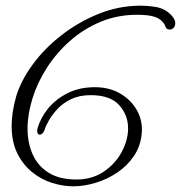

<svg xmlns="http://www.w3.org/2000/svg" viewBox="-20 -601 637 676"><path d="M238 55Q202 55 163.5 43Q125 31 93 5Q61 -21 41 -61Q21 -101 21 -158Q21 -205 37 -262Q54 -318 95.5 -374.5Q137 -431 197 -477.5Q257 -524 328 -552.5Q399 -581 475 -581Q497 -581 518 -578Q550 -575 571 -558.5Q592 -542 596 -527Q597 -524 597 -519Q597 -505 586 -499Q583 -497 577 -497Q565 -497 562 -509Q559 -519 545 -531Q531 -543 500 -547Q490 -548 481 -548.5Q472 -549 463 -549Q393 -549 333.5 -524Q274 -499 226.5 -457Q179 -415 145.5 -363Q112 -311 94.5 -255Q77 -199 77 -148Q77 -98 95 -57.5Q113 -17 151 7Q189 31 249 31Q304 31 345 3.5Q386 -24 408.5 -66Q431 -108 431 -149Q431 -196 399.5 -231Q368 -266 299 -266Q259 -266 229.5 -251.5Q200 -237 181 -216Q162 -195 151 -175Q140 -155 137 -144Q135 -138 130.5 -132.5Q126 -127 120 -127Q111 -127 111 -140Q111 -145 112 -148Q122 -185 148.5 -218Q175 -251 217 -272.5Q259 -294 314 -294Q365 -294 403.5 -271.5Q442 -249 462.5 -212Q483 -175 479 -131Q475 -86 451 -51Q427 -16 391.5 7.5Q356 31 315.5 43Q275 55 238 55Z"/></svg>

Font: Gwendolyn
Style: Bold
Weight: 700
Designer: Robert E. Leuschke
Foundry: Robert E. Leuschke
Version: Version 1.010; ttfautohint (v1.8.3)